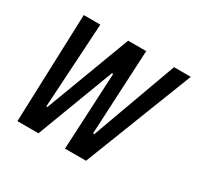

<svg xmlns="http://www.w3.org/2000/svg" viewBox="-116 -646 806 783"><g transform="rotate(30 286.5 -255.0)"><path d="M51 0 69 -510H147L123 -111H128L278 -510H363L343 -111H349L494 -510H573L374 0H275L293 -362H287L150 0Z"/></g></svg>

Font: Saira ExtraCondensed Medium
Style: Italic
Weight: 500
Width: 2
Italic angle: -12°
Designer: Hector Gatti with collaboration of the Omnibus-Type team
Foundry: Omnibus-Type
Version: Version 1.101